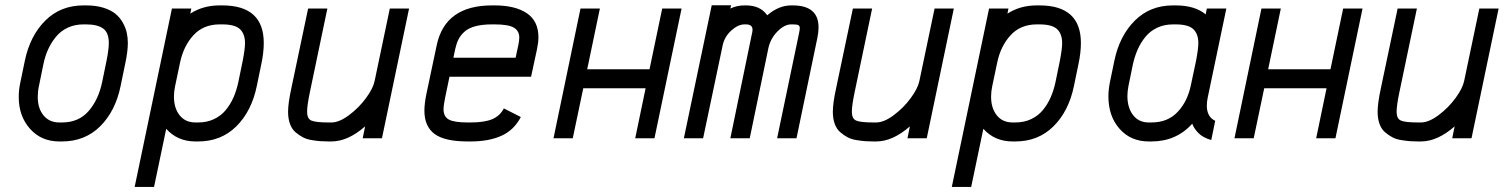

<svg xmlns="http://www.w3.org/2000/svg" viewBox="-20 -533 5814 740"><path d="M208.5 12.2Q139.2 12.2 95.7 -36.6Q52.2 -85.4 52.2 -159.2Q52.2 -187.5 58.6 -216.3L75.7 -298.8Q95.7 -395 154.5 -453.6Q213.4 -512.2 301.8 -512.2H312Q349.6 -512.2 378.7 -503.2Q407.7 -494.1 425 -479.7Q442.4 -465.3 453.4 -445.6Q464.4 -425.8 468.5 -407Q472.7 -388.2 472.7 -367.2Q472.7 -333.5 461.9 -284.2L444.8 -201.2Q424.8 -104.5 366 -46.1Q307.1 12.2 218.8 12.2ZM399.4 -367.2Q399.4 -407.7 377.2 -423.3Q355 -439 312 -439H301.8Q268.1 -439 241 -426.3Q213.9 -413.6 195.6 -391.1Q177.2 -368.7 165.3 -342.3Q153.3 -315.9 147 -284.2L129.9 -200.7Q125.5 -181.2 125.5 -159.2Q125.5 -115.2 147.9 -88.1Q170.4 -61 208.5 -61H218.8Q283.2 -61 321.3 -104.7Q359.4 -148.4 373.5 -215.8L390.6 -298.8Q399.4 -342.8 399.4 -367.2Z M673.8 -291 654.8 -200.7Q650.4 -180.2 650.4 -160.6Q650.4 -116.2 672.4 -88.6Q694.3 -61 733.4 -61H743.7Q777.3 -61 804.4 -73.7Q831.5 -86.4 849.9 -108.6Q868.2 -130.9 879.9 -157.5Q891.6 -184.1 898.4 -215.8L915.5 -298.8Q924.3 -344.7 924.3 -366.7Q924.3 -402.3 904.8 -420.7Q885.3 -439 836.9 -439H826.7Q763.7 -439 725.3 -397Q687 -355 673.8 -291ZM573.7 187.5H499L642.6 -500H717.3L713.4 -480.5Q762.7 -512.2 826.7 -512.2H836.9Q996.6 -512.2 996.6 -367.2Q996.6 -329.1 986.8 -284.2L969.7 -201.2Q949.7 -104.5 890.9 -46.1Q832 12.2 743.7 12.2H733.4Q664.1 12.2 620.6 -36.6Z M1247.1 -61H1257.3Q1287.6 -61 1325.4 -89.4Q1363.3 -117.7 1390.6 -155Q1418 -192.4 1423.8 -220.7L1482.4 -500H1556.6L1452.1 0H1377.9L1387.2 -45.9Q1320.8 12.2 1257.3 12.2H1247.1Q1229.5 12.2 1216.1 11.2Q1202.6 10.3 1182.4 7.1Q1162.1 3.9 1147.7 -3.7Q1133.3 -11.2 1119.1 -23.2Q1105 -35.2 1097.7 -55.4Q1090.3 -75.7 1090.3 -102.1Q1090.3 -135.3 1103 -193.4L1167.5 -500H1241.7L1174.3 -177.7Q1163.6 -126.5 1163.6 -102.1Q1163.6 -75.7 1179.9 -68.4Q1196.3 -61 1247.1 -61Z M1886.7 -439H1876.5Q1838.9 -439 1812.3 -431.9Q1785.6 -424.8 1770.3 -410.9Q1754.9 -397 1747.1 -381.3Q1739.3 -365.7 1734.4 -343.8L1727.5 -310.5H1967.3L1977.5 -358.4Q1981.4 -375.5 1981.4 -388.2Q1981.4 -414.1 1960.4 -426.5Q1939.5 -439 1886.7 -439ZM1783.2 12.2Q1693.8 12.2 1654.8 -16.8Q1615.7 -45.9 1615.7 -106.4Q1615.7 -133.3 1623.5 -171.4L1663.1 -358.4Q1695.3 -512.2 1876.5 -512.2H1886.7Q1965.3 -512.2 2010.3 -482.2Q2055.2 -452.1 2055.2 -389.2Q2055.2 -369.6 2049.8 -343.8L2026.9 -237.3H1712.4L1695.8 -157.7Q1689.5 -127.4 1689.5 -111.3Q1689.5 -84 1709.5 -72.5Q1729.5 -61 1783.2 -61H1793.5Q1847.2 -61 1877.2 -73.7Q1907.2 -86.4 1921.9 -115.2L1987.3 -82Q1961.4 -31.7 1912.8 -9.8Q1864.3 12.2 1793.5 12.2Z M2187.5 0H2113.3L2217.3 -500H2292L2243.2 -266.1H2483.4L2532.2 -500H2606.9L2502.4 0H2428.2L2468.3 -192.9H2228Z M3035.2 -512.2Q3134.8 -512.2 3134.8 -427.7Q3134.8 -409.2 3130.4 -387.7L3049.8 0H2975.1L3059.1 -402.3Q3062.5 -418.5 3062.5 -424.3Q3062.5 -433.6 3056.6 -436.3Q3050.8 -439 3035.2 -439H3029.3Q3002.9 -439 2976.1 -411.4Q2949.2 -383.8 2941.4 -347.2L2869.6 0H2794.9L2877.4 -399.9Q2880.4 -410.6 2880.4 -418.5Q2880.4 -439 2855 -439H2849.6Q2824.2 -439 2798.1 -415Q2772 -391.1 2765.1 -357.4L2689.9 0H2615.7L2723.1 -512.7H2797.9L2794.9 -500Q2819.8 -512.2 2849.6 -512.2H2855Q2910.6 -512.2 2937 -474.1Q2981.4 -512.2 3029.3 -512.2Z M3346.7 -61H3356.9Q3387.2 -61 3425 -89.4Q3462.9 -117.7 3490.2 -155Q3517.6 -192.4 3523.4 -220.7L3582 -500H3656.2L3551.8 0H3477.5L3486.8 -45.9Q3420.4 12.2 3356.9 12.2H3346.7Q3329.1 12.2 3315.7 11.2Q3302.2 10.3 3282 7.1Q3261.7 3.9 3247.3 -3.7Q3232.9 -11.2 3218.8 -23.2Q3204.6 -35.2 3197.3 -55.4Q3189.9 -75.7 3189.9 -102.1Q3189.9 -135.3 3202.6 -193.4L3267.1 -500H3341.3L3273.9 -177.7Q3263.2 -126.5 3263.2 -102.1Q3263.2 -75.7 3279.5 -68.4Q3295.9 -61 3346.7 -61Z M3823.2 -291 3804.2 -200.7Q3799.8 -180.2 3799.8 -160.6Q3799.8 -116.2 3821.8 -88.6Q3843.8 -61 3882.8 -61H3893.1Q3926.8 -61 3953.9 -73.7Q3981 -86.4 3999.3 -108.6Q4017.6 -130.9 4029.3 -157.5Q4041 -184.1 4047.9 -215.8L4064.9 -298.8Q4073.7 -344.7 4073.7 -366.7Q4073.7 -402.3 4054.2 -420.7Q4034.7 -439 3986.3 -439H3976.1Q3913.1 -439 3874.8 -397Q3836.4 -355 3823.2 -291ZM3723.1 187.5H3648.4L3792 -500H3866.7L3862.8 -480.5Q3912.1 -512.2 3976.1 -512.2H3986.3Q4146 -512.2 4146 -367.2Q4146 -329.1 4136.2 -284.2L4119.1 -201.2Q4099.1 -104.5 4040.3 -46.1Q3981.4 12.2 3893.1 12.2H3882.8Q3813.5 12.2 3770 -36.6Z M4346.2 -284.2 4329.1 -200.7Q4325.2 -179.7 4325.2 -162.6Q4325.2 -118.2 4346.9 -89.6Q4368.7 -61 4407.7 -61H4418Q4481 -61 4519.3 -102.1Q4557.6 -143.1 4570.3 -207L4589.8 -298.8Q4598.6 -344.7 4598.6 -366.7Q4598.6 -402.3 4579.1 -420.7Q4559.6 -439 4511.2 -439H4501Q4467.8 -439 4440.4 -426.3Q4413.1 -413.6 4394.8 -391.1Q4376.5 -368.7 4364.7 -342Q4353 -315.4 4346.2 -284.2ZM4634.8 -157.2Q4631.3 -140.6 4631.3 -126Q4631.3 -82.5 4663.6 -67.4L4648.4 6.8Q4615.2 -2.9 4597.9 -21.2Q4580.6 -39.6 4575.2 -56.2Q4513.2 12.2 4418 12.2H4407.7Q4337.9 12.2 4294.9 -36.6Q4252 -85.4 4252 -161.6Q4252 -187.5 4257.8 -216.3L4274.9 -298.8Q4294.9 -395 4353.8 -453.6Q4412.6 -512.2 4501 -512.2H4511.2Q4585.4 -512.2 4627 -477.5L4631.3 -500H4706.5Z M4812 0H4737.8L4841.8 -500H4916.5L4867.7 -266.1H5107.9L5156.7 -500H5231.4L5127 0H5052.7L5092.8 -192.9H4852.5Z M5446.3 -61H5456.5Q5486.8 -61 5524.7 -89.4Q5562.5 -117.7 5589.8 -155Q5617.2 -192.4 5623 -220.7L5681.6 -500H5755.9L5651.4 0H5577.1L5586.4 -45.9Q5520 12.2 5456.5 12.2H5446.3Q5428.7 12.2 5415.3 11.2Q5401.9 10.3 5381.6 7.1Q5361.3 3.9 5346.9 -3.7Q5332.5 -11.2 5318.4 -23.2Q5304.2 -35.2 5296.9 -55.4Q5289.6 -75.7 5289.6 -102.1Q5289.6 -135.3 5302.2 -193.4L5366.7 -500H5440.9L5373.5 -177.7Q5362.8 -126.5 5362.8 -102.1Q5362.8 -75.7 5379.2 -68.4Q5395.5 -61 5446.3 -61Z"/></svg>

Font: Anka/Coder Condensed
Style: Italic
Weight: 400
Width: 4
Italic angle: -12°
Monospace: yes
Version: Version 001.100